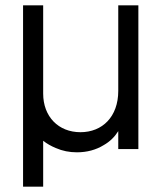

<svg xmlns="http://www.w3.org/2000/svg" viewBox="-20 -556 613 716"><path d="M141 140V-31C155 -20 171 -11 188 -4C213 7 239 12 267 12C304 12 338 3 367 -15C390 -28 408 -46 421 -67V0H496V-536H421V-217C421 -121 362 -63 280 -63C198 -63 141 -121 141 -207V-536H66V140Z"/></svg>

Font: Plus Jakarta Sans
Style: Regular
Weight: 400
Designer: Gumpita Rahayu
Foundry: Tokotype
Version: Version 2.071;gftools[0.9.30]